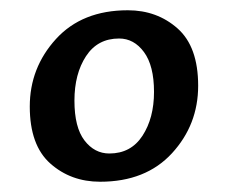

<svg xmlns="http://www.w3.org/2000/svg" viewBox="-20 -804 444 374"><path d="M229 -784Q286 -784 326 -748.5Q366 -713 366 -637Q366 -561 315 -505.5Q264 -450 175 -450Q118 -450 78 -485.5Q38 -521 38 -596.5Q38 -672 89 -728Q140 -784 229 -784ZM212 -729Q170 -729 147.5 -694.5Q125 -660 125 -608Q125 -556 144.5 -530.5Q164 -505 193 -505Q235 -505 257.5 -539.5Q280 -574 280 -625Q280 -676 260.5 -702.5Q241 -729 212 -729Z"/></svg>

Font: Merienda
Style: Regular
Weight: 400
Designer: Eduardo Rodriguez Tunni
Foundry: Eduardo Rodriguez Tunni
Version: Version 1.001